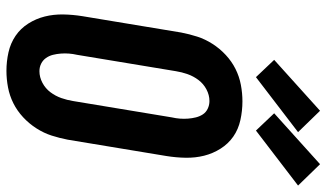

<svg xmlns="http://www.w3.org/2000/svg" viewBox="-234 -796 1038 611"><g transform="rotate(90 285.5 -491.0)"><path d="M206 8Q176 8 147 1.5Q118 -5 94.5 -21Q71 -37 55.5 -61.5Q40 -86 33 -114Q26 -142 26.5 -172.5Q27 -203 32 -234L84 -548Q89 -574 97 -599Q105 -624 120 -647.5Q135 -671 155.5 -690Q176 -709 200 -721Q224 -733 250.5 -738Q277 -743 303 -743Q333 -743 362.5 -736.5Q392 -730 415 -714Q438 -698 453.5 -673.5Q469 -649 476 -621Q483 -593 482.5 -562.5Q482 -532 477 -501L425 -187Q420 -161 412 -136Q404 -111 389 -87.5Q374 -64 353.5 -45Q333 -26 309 -14Q285 -2 258.5 3Q232 8 206 8ZM207 -97Q226 -97 244 -106.5Q262 -116 274 -132Q286 -148 292.5 -166.5Q299 -185 302 -204L354 -518Q357 -531 358 -544Q359 -557 358 -570Q357 -583 354 -595Q351 -607 344.5 -617Q338 -627 326.5 -632.5Q315 -638 302 -638Q283 -638 265 -628.5Q247 -619 235 -603Q223 -587 216.5 -568.5Q210 -550 207 -531L155 -217Q152 -204 151 -191Q150 -178 151 -165Q152 -152 155 -140Q158 -128 165 -118Q172 -108 183 -102.5Q194 -97 207 -97ZM396 -786 341 -844 503 -990 571 -920ZM226 -786 171 -844 333 -990 401 -920Z"/></g></svg>

Font: Iosevka Extrabold
Style: Italic
Weight: 800
Italic angle: -9°
Monospace: yes
Designer: Belleve Invis
Foundry: Belleve Invis
Version: Version 32.5.0; ttfautohint (v1.8.4)